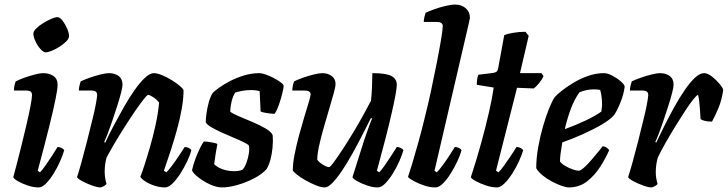

<svg xmlns="http://www.w3.org/2000/svg" viewBox="-20 -820 3184 840"><path d="M149 0Q126 0 101 -8.5Q76 -17 58 -27.5Q40 -38 38 -45Q42 -59 51.5 -95Q61 -131 72.5 -177.5Q84 -224 95 -271Q106 -318 113 -354Q120 -390 120 -404Q120 -415 114 -419.5Q108 -424 91 -424H41Q41 -435 43.5 -446.5Q46 -458 49 -464Q62 -471 85.5 -479.5Q109 -488 132 -494Q155 -500 168 -500Q196 -500 214 -487.5Q232 -475 232 -449Q232 -432 223.5 -389Q215 -346 196 -269Q177 -192 145 -73L155 -66Q165 -76 179 -96Q193 -116 207.5 -138.5Q222 -161 232 -177Q241 -177 249.5 -172.5Q258 -168 261 -163Q255 -142 243 -114.5Q231 -87 214.5 -60.5Q198 -34 181 -17Q164 0 149 0ZM180 -591Q170 -591 157 -605.5Q144 -620 135 -639.5Q126 -659 126 -673Q126 -683 138.5 -695.5Q151 -708 169 -719Q187 -730 204.5 -737.5Q222 -745 231 -745Q242 -745 253.5 -730Q265 -715 273.5 -695.5Q282 -676 282 -662Q282 -651 270 -639Q258 -627 241 -616Q224 -605 207 -598Q190 -591 180 -591Z M420 0Q406 0 382.5 -8.5Q359 -17 339.5 -27.5Q320 -38 317 -45Q325 -69 336.5 -110.5Q348 -152 360.5 -201Q373 -250 384 -296Q393 -331 399 -363Q405 -395 405 -404Q405 -415 398.5 -419.5Q392 -424 376 -424H325Q325 -435 328 -446.5Q331 -458 333 -464Q347 -471 371 -479.5Q395 -488 419 -494Q443 -500 456 -500Q482 -500 499 -487.5Q516 -475 516 -449Q516 -439 509.5 -413.5Q503 -388 492.5 -355.5Q482 -323 471 -290.5Q460 -258 450.5 -233.5Q441 -209 436 -199L440 -195Q456 -230 477.5 -270.5Q499 -311 522 -351.5Q545 -392 568.5 -425.5Q592 -459 614 -479.5Q636 -500 653 -500Q668 -500 689.5 -491Q711 -482 732 -469Q753 -456 767.5 -443.5Q782 -431 783 -425Q783 -388 775 -343.5Q767 -299 754.5 -253.5Q742 -208 729.5 -169.5Q717 -131 708 -105Q699 -79 697 -73L708 -66Q718 -76 733 -96Q748 -116 763 -138.5Q778 -161 788 -177Q797 -177 806 -172.5Q815 -168 817 -163Q812 -142 799 -114.5Q786 -87 769 -60.5Q752 -34 734.5 -17Q717 0 702 0Q679 0 655 -8Q631 -16 614 -27.5Q597 -39 594 -47Q599 -58 610.5 -93Q622 -128 636 -176Q650 -224 661 -275Q672 -326 676 -371Q667 -384 651 -394.5Q635 -405 628 -405Q624 -405 608.5 -385.5Q593 -366 571 -334Q549 -302 525.5 -265Q502 -228 481 -192.5Q460 -157 446 -130Q438 -101 438 -69Q438 -43 446 -15Q436 -4 420 0Z M952 0Q927 0 898 -13.5Q869 -27 846.5 -45Q824 -63 820 -75Q826 -102 836 -128Q846 -154 856 -174Q866 -194 872 -201Q883 -201 904 -197.5Q925 -194 931 -190Q928 -176 924 -150.5Q920 -125 917 -102Q930 -88 954 -79.5Q978 -71 1005 -71Q1013 -71 1023 -72.5Q1033 -74 1040 -77Q1050 -86 1057.5 -106Q1065 -126 1068.5 -147.5Q1072 -169 1069 -183Q1066 -188 1048 -197Q1030 -206 1003.5 -217Q977 -228 950.5 -240Q924 -252 904.5 -263.5Q885 -275 880 -285Q880 -297 883 -321Q886 -345 893 -371Q900 -397 911 -414Q919 -422 939 -436.5Q959 -451 987 -465.5Q1015 -480 1048 -490Q1081 -500 1115 -500Q1125 -500 1142.5 -494Q1160 -488 1178 -478.5Q1196 -469 1208.5 -459.5Q1221 -450 1221 -444Q1221 -436 1215 -411.5Q1209 -387 1200 -361Q1191 -335 1181 -322Q1168 -322 1146 -325.5Q1124 -329 1120 -333Q1119 -355 1118 -379Q1117 -403 1116 -421Q1100 -426 1078 -426Q1057 -426 1037 -422Q1017 -418 1009 -415Q990 -385 987 -332Q997 -323 1024.5 -311.5Q1052 -300 1084 -286.5Q1116 -273 1141 -258.5Q1166 -244 1173 -229Q1175 -204 1172.5 -175.5Q1170 -147 1163 -121Q1156 -95 1146 -80Q1128 -59 1093 -40.5Q1058 -22 1019.5 -11Q981 0 952 0Z M1401 0Q1385 0 1362.5 -9Q1340 -18 1317 -31Q1294 -44 1278.5 -56.5Q1263 -69 1261 -75Q1261 -105 1269 -145.5Q1277 -186 1288.5 -228.5Q1300 -271 1311.5 -309Q1323 -347 1331 -373.5Q1339 -400 1339 -407Q1339 -424 1311 -424H1259Q1259 -435 1261.5 -446.5Q1264 -458 1267 -464Q1280 -471 1304 -479.5Q1328 -488 1352 -494Q1376 -500 1390 -500Q1414 -500 1431 -487.5Q1448 -475 1448 -453Q1448 -440 1439.5 -410Q1431 -380 1419.5 -341Q1408 -302 1396 -260.5Q1384 -219 1376 -182Q1368 -145 1368 -121Q1377 -109 1393.5 -99Q1410 -89 1419 -89Q1424 -88 1440.5 -110.5Q1457 -133 1480 -168Q1503 -203 1527 -243Q1551 -283 1571 -319.5Q1591 -356 1603 -379Q1606 -404 1607.5 -439Q1609 -474 1609 -500Q1669 -500 1692.5 -487.5Q1716 -475 1716 -449Q1716 -423 1693.5 -324.5Q1671 -226 1629 -73L1639 -66Q1649 -76 1663 -96Q1677 -116 1691.5 -138.5Q1706 -161 1716 -177Q1725 -177 1733.5 -172.5Q1742 -168 1745 -163Q1739 -142 1727 -114.5Q1715 -87 1698.5 -60.5Q1682 -34 1665 -17Q1648 0 1633 0Q1611 0 1586 -8.5Q1561 -17 1542.5 -27.5Q1524 -38 1522 -45L1573 -206Q1583 -235 1592.5 -262Q1602 -289 1608 -301L1603 -304Q1586 -270 1565 -229Q1544 -188 1521.5 -147.5Q1499 -107 1476.5 -73.5Q1454 -40 1434.5 -20Q1415 0 1401 0Z M1885 0Q1861 0 1835.5 -8.5Q1810 -17 1790 -28Q1770 -39 1765 -46Q1771 -63 1783.5 -104.5Q1796 -146 1810.5 -198Q1825 -250 1837 -300Q1852 -359 1866 -424Q1880 -489 1891.5 -548Q1903 -607 1910 -649Q1917 -691 1917 -706Q1917 -724 1891 -724H1834Q1834 -735 1837 -746.5Q1840 -758 1842 -764Q1856 -771 1880 -779.5Q1904 -788 1929 -794Q1954 -800 1972 -800Q1999 -800 2017.5 -784Q2036 -768 2036 -742Q2036 -739 2031.5 -720Q2027 -701 2022 -679L1881 -73L1891 -66Q1901 -76 1916 -96Q1931 -116 1945.5 -138.5Q1960 -161 1970 -177Q1979 -177 1988 -172.5Q1997 -168 1999 -163Q1994 -142 1981 -114.5Q1968 -87 1951.5 -60.5Q1935 -34 1917.5 -17Q1900 0 1885 0Z M2154 0Q2132 0 2106.5 -8.5Q2081 -17 2061.5 -27.5Q2042 -38 2040 -45Q2064 -118 2084.5 -192Q2105 -266 2119.5 -330Q2134 -394 2140 -437L2066 -449Q2066 -464 2068 -475.5Q2070 -487 2073 -493L2138 -501Q2149 -503 2153.5 -507.5Q2158 -512 2160 -524L2186 -666Q2198 -672 2225 -676.5Q2252 -681 2279 -681L2293 -663L2255 -500H2349L2358 -487Q2351 -471 2337.5 -455Q2324 -439 2315 -433L2242 -436L2150 -73L2161 -66Q2171 -76 2185.5 -96Q2200 -116 2215 -138.5Q2230 -161 2240 -177Q2249 -177 2257.5 -172.5Q2266 -168 2269 -163Q2263 -142 2250.5 -114.5Q2238 -87 2221 -60.5Q2204 -34 2186.5 -17Q2169 0 2154 0Z M2468 0Q2457 0 2437 -7Q2417 -14 2394.5 -26Q2372 -38 2353.5 -53Q2335 -68 2326 -84Q2326 -128 2334.5 -175.5Q2343 -223 2355.5 -266.5Q2368 -310 2381.5 -343.5Q2395 -377 2406 -394Q2415 -405 2437 -422.5Q2459 -440 2489 -458Q2519 -476 2553.5 -488Q2588 -500 2622 -500Q2638 -500 2659 -489Q2680 -478 2696 -464Q2712 -450 2713 -441Q2709 -408 2694.5 -372Q2680 -336 2667 -317Q2650 -297 2612.5 -275Q2575 -253 2529 -232.5Q2483 -212 2440 -197Q2435 -168 2432.5 -148Q2430 -128 2430 -114Q2435 -105 2451.5 -95Q2468 -85 2485.5 -79Q2503 -73 2512 -73Q2520 -73 2536 -87.5Q2552 -102 2569 -122Q2586 -142 2599.5 -158.5Q2613 -175 2616 -180Q2625 -180 2634 -174Q2643 -168 2645 -163Q2631 -130 2607 -92Q2583 -54 2549 -27Q2515 0 2468 0ZM2451 -255Q2498 -272 2541.5 -292.5Q2585 -313 2611 -332Q2611 -338 2612.5 -346.5Q2614 -355 2614 -362Q2614 -397 2606 -426Q2599 -428 2591.5 -428.5Q2584 -429 2577 -429Q2546 -429 2515 -416Q2492 -384 2476.5 -341.5Q2461 -299 2451 -255Z M2831 0Q2817 0 2793.5 -8.5Q2770 -17 2750.5 -27.5Q2731 -38 2728 -45Q2736 -69 2747.5 -110.5Q2759 -152 2771.5 -201Q2784 -250 2795 -296Q2804 -331 2810 -363Q2816 -395 2816 -404Q2816 -415 2809.5 -419.5Q2803 -424 2787 -424H2736Q2736 -435 2739 -446.5Q2742 -458 2744 -464Q2758 -471 2782 -479.5Q2806 -488 2830 -494Q2854 -500 2867 -500Q2893 -500 2910 -487.5Q2927 -475 2927 -449Q2927 -439 2920.5 -413.5Q2914 -388 2903.5 -355.5Q2893 -323 2882 -290.5Q2871 -258 2861.5 -233.5Q2852 -209 2847 -199L2851 -196Q2867 -230 2887.5 -271Q2908 -312 2930.5 -352.5Q2953 -393 2976 -426.5Q2999 -460 3020.5 -480Q3042 -500 3060 -500Q3076 -500 3095 -485Q3114 -470 3128.5 -452.5Q3143 -435 3144 -426Q3138 -383 3123.5 -348Q3109 -313 3095 -288Q3075 -288 3062.5 -291.5Q3050 -295 3045 -299Q3044 -317 3042.5 -338Q3041 -359 3039 -377.5Q3037 -396 3034 -405Q3028 -404 3012.5 -384.5Q2997 -365 2976.5 -333.5Q2956 -302 2933.5 -265.5Q2911 -229 2891 -193.5Q2871 -158 2858 -131Q2854 -117 2851.5 -101Q2849 -85 2849 -67Q2849 -41 2857 -15Q2847 -4 2831 0Z"/></svg>

Font: Texturina 72pt 72pt Regular
Style: Bold Italic
Weight: 700
Italic angle: -11°
Designer: Guillermo Torres Carreño
Foundry: Omnibus-Type
Version: Version 1.002; ttfautohint (v1.8.3)